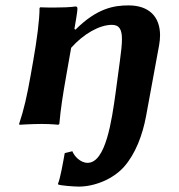

<svg xmlns="http://www.w3.org/2000/svg" viewBox="-20 -459 662 711"><path d="M243.5 -282C289.6 -333.9 348.5 -367 394.5 -367C422.5 -367 431.6 -348.9 431.6 -313.8C431.6 -293.3 428.5 -267 424.2 -235L408.2 -116C393.7 -11 371.4 144 304.4 144C277.4 144 254.8 119 247.9 101L219.7 108C213.9 141 203 203 194.8 221L195.3 224C201.5 228 253.8 232 271.8 232C329.8 232 398.7 204.8 439.9 158C481.2 111 507.8 42.1 520.9 -29L569.1 -291C571.5 -304.2 572.7 -316.7 572.7 -328.5C572.7 -396.2 532.8 -439 456.2 -439C402.4 -439 339.4 -429 259.3 -349L255.6 -352C259.6 -374.8 266.7 -416.5 266.7 -425C266.7 -431.9 265.8 -435 259.5 -435C240.8 -432.1 208.1 -431 177.7 -431C159.4 -431 142 -431.4 128.9 -432L126.4 -429C126.6 -386.3 116.4 -309.7 103.2 -235L93.5 -180C80.3 -105 68.7 -53.5 50.7 0L52.2 3C52.2 3 99.7 0 134.7 0C169 0 196.2 3 196.2 3L199.7 0C204.8 -57 212.1 -104 225.5 -180Z"/></svg>

Font: Linux Biolinum O 
Style: Bold Italic
Weight: 700
Designer: Philipp H. Poll
Foundry: Philipp H. Poll
Version: Version 1.3.2